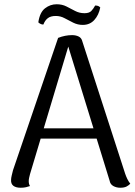

<svg xmlns="http://www.w3.org/2000/svg" viewBox="-20 -871 632 902"><path d="M319 -706Q336 -706 349.5 -699.5Q363 -693 367 -676L568 -55Q572 -43 578 -30.5Q584 -18 592 -8Q586 -1 575 5Q564 11 545 11Q527 11 512.5 3Q498 -5 495 -22L294 -674L307 -673L121 -53Q119 -45 117 -36.5Q115 -28 115 -20Q115 -13 116.5 -7Q118 -1 121 3Q112 6 102 8.5Q92 11 77 11Q55 11 43 2Q31 -7 32 -26Q32 -34 35 -46.5Q38 -59 41 -71L253 -693Q286 -706 319 -706ZM154 -268H471V-220H154ZM451 -836Q444 -800 423 -777Q402 -754 369 -754Q345 -754 324 -764.5Q303 -775 283.5 -785.5Q264 -796 242 -796Q218 -796 204.5 -785.5Q191 -775 184 -756Q179 -755 172 -758Q165 -761 160 -766Q167 -813 191.5 -832Q216 -851 246 -851Q272 -851 292.5 -840.5Q313 -830 333 -819.5Q353 -809 377 -809Q399 -809 409 -819.5Q419 -830 427 -845Q436 -845 441 -843Q446 -841 451 -836Z"/></svg>

Font: Arima
Style: Regular
Weight: 400
Designer: Joana Correia and Natanael Gama
Foundry: NDISCOVER
Version: Version 1.101;gftools[0.9.23]